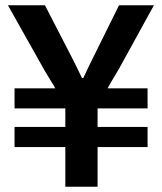

<svg xmlns="http://www.w3.org/2000/svg" viewBox="-20 -706 612 726"><path d="M227 0V-150H35V-226H227V-296H35V-372H189Q184 -382 172.5 -400Q161 -418 150 -437L10 -686H150L250 -492Q259 -475 266.5 -459.5Q274 -444 280 -431.5Q286 -419 290 -411H295Q299 -419 305 -432Q311 -445 318.5 -461Q326 -477 334 -492L430 -686H562L430 -446Q417 -424 405 -404Q393 -384 387 -372H538V-296H349V-226H538V-150H349V0Z"/></svg>

Font: Archivo SemiBold
Style: Regular
Weight: 600
Designer: Hector Gatti
Foundry: Omnibus-Type
Version: Version 2.001